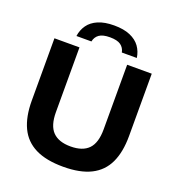

<svg xmlns="http://www.w3.org/2000/svg" viewBox="-165 -1080 1127 1222"><g transform="rotate(20 398.5 -469.0)"><path d="M400 9.5Q284.5 9.5 211.2 -27Q138 -63.5 103.5 -136.5Q69 -209.5 69 -317.5V-740H238.5V-302Q238.5 -211 278.8 -169.5Q319 -128 400 -128Q481.5 -128 521.5 -169.5Q561.5 -211 561.5 -302V-740H728V-317.5Q728 -209.5 693.8 -136.5Q659.5 -63.5 587 -27Q514.5 9.5 400 9.5ZM195.5 -801.5Q201.5 -844 224.8 -876.8Q248 -909.5 291.2 -928.2Q334.5 -947 399.5 -947Q464.5 -947 508 -928.2Q551.5 -909.5 575 -876.8Q598.5 -844 604.5 -801.5H503Q497 -832.5 473 -849.8Q449 -867 399.5 -867Q351 -867 327 -849.8Q303 -832.5 297 -801.5Z"/></g></svg>

Font: Encode Sans SC SemiExpanded
Style: Bold
Weight: 700
Width: 6
Designer: Multiple Designers
Foundry: Impallari Type
Version: Version 3.002